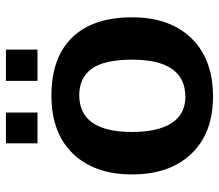

<svg xmlns="http://www.w3.org/2000/svg" viewBox="-66 -666 742 651"><g transform="rotate(-90 305.5 -341.0)"><path d="M571.8 -264.6Q571.8 -136.2 500.5 -63.2Q429.2 9.8 303.2 9.8Q179.7 9.8 109.4 -63.5Q39.1 -136.7 39.1 -264.6Q39.1 -392.1 109.4 -465.1Q179.7 -538.1 306.2 -538.1Q435.5 -538.1 503.7 -467.5Q571.8 -397 571.8 -264.6ZM428.2 -264.6Q428.2 -358.9 397.5 -401.4Q366.7 -443.8 308.1 -443.8Q183.1 -443.8 183.1 -264.6Q183.1 -176.3 213.6 -130.1Q244.1 -84 301.8 -84Q428.2 -84 428.2 -264.6ZM356.4 -585.4V-692.4H462.4V-585.4ZM144.5 -585.4V-692.4H249V-585.4Z"/></g></svg>

Font: Liberation Sans
Style: Bold
Weight: 700
Designer: Steve Matteson
Foundry: Ascender Corporation
Version: Version 2.1.5